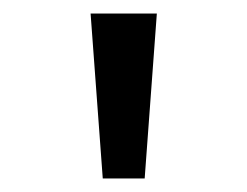

<svg xmlns="http://www.w3.org/2000/svg" viewBox="-20 -852 366 284"><path d="M132 -588H194L212 -832H114Z"/></svg>

Font: Spartan Medium
Style: Regular
Weight: 500
Designer: Matt Bailey, Mirko Velimirovic
Foundry: Matt Bailey
Version: Version 1.003; ttfautohint (v1.8.3)